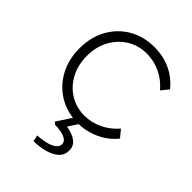

<svg xmlns="http://www.w3.org/2000/svg" viewBox="-221 -631 961 961"><g transform="rotate(45 259.0 -150.5)"><path d="M291 10Q216 10 157.5 -25Q99 -60 65.5 -121Q32 -182 32 -261Q32 -340 65.5 -401Q99 -462 158 -496.5Q217 -531 294 -531Q358 -531 410.5 -506Q463 -481 498 -436L466 -397Q433 -437 387 -459Q341 -481 290 -481Q231 -481 185 -452.5Q139 -424 112 -374.5Q85 -325 85 -261Q85 -197 111.5 -147Q138 -97 184 -68.5Q230 -40 287 -40Q337 -40 383 -62Q429 -84 463 -124L495 -85Q459 -40 404.5 -15Q350 10 291 10ZM198 230 191 197Q221 195 248 189Q275 183 292.5 170.5Q310 158 310 140Q310 123 294.5 113Q279 103 257.5 99.5Q236 96 217 96L204 86L264 -6H308L265 60Q358 76 358 135Q358 171 333.5 191.5Q309 212 272 221Q235 230 198 230Z"/></g></svg>

Font: Lexend ExtraLight
Style: Regular
Weight: 200
Designer: Bonnie Shaver-Troup, Thomas Jockin
Foundry: Lexend
Version: Version 1.007; ttfautohint (v1.8.3)